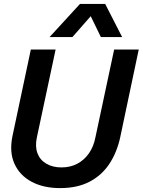

<svg xmlns="http://www.w3.org/2000/svg" viewBox="-20 -952 731 984"><path d="M288 12Q203 12 142 -20.5Q81 -53 54 -113Q27 -173 44 -255L138 -698H265L169 -248Q159 -201 172 -166.5Q185 -132 217.5 -113Q250 -94 295 -94Q341 -94 376.5 -113Q412 -132 436 -166.5Q460 -201 469 -248L565 -698H691L596 -248Q579 -170 540 -111.5Q501 -53 438.5 -20.5Q376 12 288 12ZM234 -762 390 -932H519L606 -762H497L445 -869L351 -762Z"/></svg>

Font: Azeret Mono Thin Medium
Style: Italic
Weight: 500
Italic angle: -12°
Version: Version 1.002